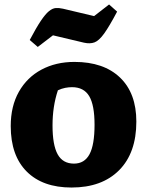

<svg xmlns="http://www.w3.org/2000/svg" viewBox="-20 -827 659 859"><path d="M300 12Q171 12 99.5 -59.5Q28 -131 28 -263Q28 -352 64.5 -416.5Q101 -481 165.5 -515.5Q230 -550 313 -550Q444 -550 517 -480Q590 -410 590 -283Q590 -143 513 -65.5Q436 12 300 12ZM311 -95Q358 -95 380.5 -137Q403 -179 403 -269Q403 -357 379 -397Q355 -437 302 -437Q288 -437 272 -434Q256 -431 239 -423Q215 -351 215 -266Q215 -178 238 -136.5Q261 -95 311 -95ZM149 -617 113 -648Q142 -703 162.5 -733.5Q183 -764 199 -777Q215 -790 229.5 -791Q244 -792 262 -788L401 -755L468 -807L504 -775Q469 -709 446 -677Q423 -645 403 -637.5Q383 -630 356 -636L217 -669Z"/></svg>

Font: Piazzolla SC ExtraBold
Style: Regular
Weight: 800
Designer: Juan Pablo del Peral
Foundry: Huerta Tipografica
Version: Version 1.330